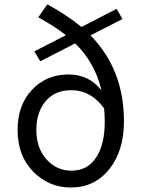

<svg xmlns="http://www.w3.org/2000/svg" viewBox="-20 -836 647 869"><path d="M302.7 -63.5Q376 -63.5 415 -123Q454.1 -182.6 454.1 -283.2Q454.1 -316.4 451.2 -345.7Q391.6 -427.7 302.7 -427.7Q228.5 -427.7 186.5 -377.9Q144.5 -328.1 144.5 -248Q144.5 -166 190.4 -114.7Q236.3 -63.5 302.7 -63.5ZM534.2 -750 389.6 -675.8Q541 -521.5 541 -287.1Q541 -153.3 474.6 -70.3Q408.2 12.7 300.8 12.7Q201.2 12.7 130.4 -59.1Q59.6 -130.9 59.6 -248Q59.6 -360.4 125 -429.7Q190.4 -499 290 -499Q382.8 -499 439.5 -426.8Q409.2 -553.7 320.3 -639.6L162.1 -558.6L135.7 -603.5L278.3 -676.8Q233.4 -712.9 153.3 -757.8L194.3 -816.4Q285.2 -766.6 348.6 -713.9L507.8 -795.9Z"/></svg>

Font: GenYoGothic TW TTF Regular
Style: Regular
Weight: 400
Version: Version 1.300